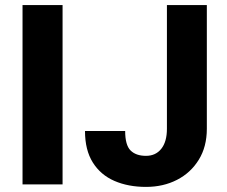

<svg xmlns="http://www.w3.org/2000/svg" viewBox="-20 -731 898 761"><path d="M228 -710.9V0H69.3V-710.9ZM641.6 -220.7V-710.9H799.8V-220.7Q799.8 -149.4 767.8 -97.7Q735.8 -45.9 681.4 -18.1Q627 9.8 558.6 9.8Q488.3 9.8 433.6 -13.9Q378.9 -37.6 347.9 -86.9Q316.9 -136.2 316.9 -211.9H476.1Q476.1 -155.8 497.6 -134.5Q519 -113.3 558.6 -113.3Q597.2 -113.3 619.4 -141.4Q641.6 -169.4 641.6 -220.7Z"/></svg>

Font: Vazirmatn RD FD ExtraBold
Style: Regular
Weight: 800
Designer: Saber Rastikerdar
Foundry: Saber Rastikerdar
Version: Version 33.003